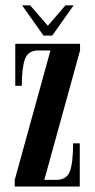

<svg xmlns="http://www.w3.org/2000/svg" viewBox="-20 -684 350 704"><path d="M34 0V-24.5L165 -499H120Q82.5 -499 71.2 -466.5Q60 -434 60 -369.5H36V-523.5H273.5V-499L142.5 -24.5H186Q224.5 -24.5 236.2 -55.8Q248 -87 248 -158.5H272.5V0ZM139.5 -553.5 61 -664.5H90.5L155.5 -589.5L220 -664.5H250L171.5 -553.5Z"/></svg>

Font: Imbue 50pt SemiBold
Style: Regular
Weight: 600
Designer: Tyler Finck
Foundry: Etcetera Type Company
Version: Version 1.102; ttfautohint (v1.8.3)